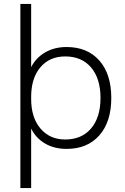

<svg xmlns="http://www.w3.org/2000/svg" viewBox="-20 -750 640 980"><path d="M139 -730V-407Q163 -455 210.5 -482.5Q258 -510 320 -510Q426 -510 487 -441Q548 -372 548 -250Q548 -128 487 -59Q426 10 320 10Q257 10 210 -17.5Q163 -45 139 -94V210H84V-730ZM139 -245Q139 -150 186.5 -94Q234 -38 313 -38Q397 -38 445 -94.5Q493 -151 493 -250Q493 -349 445 -405.5Q397 -462 313 -462Q233 -462 186 -406.5Q139 -351 139 -255Z"/></svg>

Font: Human Sans Light
Style: Regular
Weight: 300
Designer: Tim Radville
Foundry: Continuum
Version: Version 1.000;FEAKit 1.0